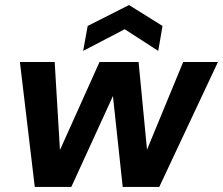

<svg xmlns="http://www.w3.org/2000/svg" viewBox="-20 -742 885 762"><path d="M118 0 59 -496H197L222 -79L188 -80L375 -496H530L570 -80L535 -79L707 -496H845L612 0H467L421 -428H459L263 0ZM310 -540 328 -639 492 -722 625 -639 608 -540 475 -626Z"/></svg>

Font: DM Sans 24pt ExtraBold
Style: Italic
Weight: 800
Italic angle: -10°
Designer: Colophon Foundry, Jonny Pinhorn
Foundry: Colophon Foundry
Version: Version 4.004;gftools[0.9.30]